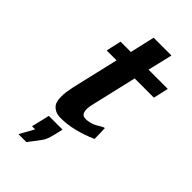

<svg xmlns="http://www.w3.org/2000/svg" viewBox="-251 -673 960 960"><g transform="rotate(45 229.0 -193.5)"><path d="M133 44H230L220 87Q209 135 193 154L146 216H90L132 140H110ZM106 -392 124 -472H197L227 -603H353L322 -472H458L440 -392H304L249 -156Q239 -118 244.5 -96.5Q250 -75 274 -75Q293 -75 317 -83Q329 -87 347.5 -99Q366 -111 374 -111Q375 -99 375.5 -73.5Q376 -48 376 -36Q270 10 183 10Q156 10 139 -0.5Q122 -11 115.5 -25.5Q109 -40 108.5 -62.5Q108 -85 110.5 -102.5Q113 -120 118 -143L176 -392Z"/></g></svg>

Font: Coval
Style: ExtraBold Italic
Weight: 800
Foundry: Context Ltd
Version: Version 001.000